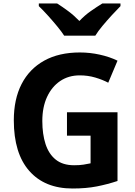

<svg xmlns="http://www.w3.org/2000/svg" viewBox="-20 -1067 774 1098"><path d="M395 11Q236 11 147.5 -89.5Q59 -190 59 -379Q59 -500 103.5 -586.5Q148 -673 232.5 -720Q317 -767 437 -767Q494 -767 550.5 -754.5Q607 -742 652 -720L599 -594Q567 -611 525 -623.5Q483 -636 436 -636Q372 -636 324 -603.5Q276 -571 249 -512.5Q222 -454 222 -375Q222 -300 240.5 -243Q259 -186 299 -154Q339 -122 404 -122Q436 -122 457.5 -125.5Q479 -129 498 -133V-291H363V-425H652V-32Q595 -13 534 -1Q473 11 395 11ZM347 -863Q333 -885 307.5 -916Q282 -947 254 -978Q226 -1009 202 -1032V-1047H307Q337 -1028 370 -1003.5Q403 -979 434 -947Q464 -979 499 -1003.5Q534 -1028 565 -1047H669V-1032Q647 -1010 619.5 -980Q592 -950 566.5 -919.5Q541 -889 525 -863Z"/></svg>

Font: Menbere
Style: Regular
Weight: 400
Designer: Aleme Tadesse
Foundry: Sorkin Type Co
Version: Version 1.000